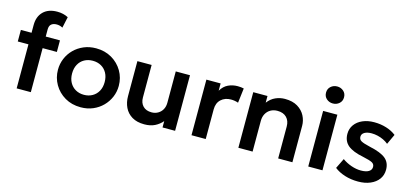

<svg xmlns="http://www.w3.org/2000/svg" viewBox="-63 -1195 3574 1668"><g transform="rotate(15 1724.0 -361.0)"><path d="M120.5 0V-396H24.5V-500H120.5V-569.5Q120.5 -646 165.2 -690.5Q210 -735 290.5 -735Q318.5 -735 342.8 -729.2Q367 -723.5 389 -712L367.5 -612.5Q353 -620.5 339.5 -623.5Q326 -626.5 313.5 -626.5Q284 -626.5 266 -612Q248 -597.5 248 -563.5V-500H376V-396H248V0Z M698.5 15Q618.5 15 556.8 -21.2Q495 -57.5 460 -117.8Q425 -178 425 -250Q425 -303 445 -351Q465 -399 501.8 -435.8Q538.5 -472.5 588.5 -493.8Q638.5 -515 698.5 -515Q778 -515 839.8 -479Q901.5 -443 936.8 -382.8Q972 -322.5 972 -250Q972 -197 951.8 -149.2Q931.5 -101.5 895 -64.5Q858.5 -27.5 808.5 -6.2Q758.5 15 698.5 15ZM698.5 -97Q740.5 -97 773.8 -115.8Q807 -134.5 826 -168.8Q845 -203 845 -250Q845 -297 826 -331.5Q807 -366 774 -384.5Q741 -403 698.5 -403Q656 -403 622.8 -384.5Q589.5 -366 570.8 -331.5Q552 -297 552 -250Q552 -203 571 -168.8Q590 -134.5 623 -115.8Q656 -97 698.5 -97Z M1271.5 15Q1204 15 1159.8 -12Q1115.5 -39 1094 -84.2Q1072.5 -129.5 1072.5 -185.5V-500H1200.5V-207.5Q1200.5 -159.5 1228 -130.8Q1255.5 -102 1305.5 -102Q1337.5 -102 1363 -116.8Q1388.5 -131.5 1403 -157.5Q1417.5 -183.5 1417.5 -218V-500H1545.5V0H1432.5V-57Q1405 -24.5 1365.8 -4.8Q1326.5 15 1271.5 15Z M1693 0V-500H1821V-434.5Q1847 -478.5 1886.2 -497Q1925.5 -515.5 1971 -515.5Q1987 -515.5 2000.5 -514Q2014 -512.5 2026.5 -509.5L2010.5 -377.5Q1995 -383 1978.2 -385.8Q1961.5 -388.5 1945 -388.5Q1891 -388.5 1856 -356.2Q1821 -324 1821 -266V0Z M2114.5 0V-500H2242.5V-440Q2272.5 -479.5 2312.8 -497.2Q2353 -515 2397 -515Q2466 -515 2511.2 -487.5Q2556.5 -460 2578.5 -417Q2600.5 -374 2600.5 -327V0H2472.5V-287Q2472.5 -338 2443 -368Q2413.5 -398 2360.5 -398Q2326 -398 2299.2 -382.8Q2272.5 -367.5 2257.5 -340Q2242.5 -312.5 2242.5 -276.5V0Z M2743 0V-500H2871V0ZM2807 -584Q2774 -584 2750 -605Q2726 -626 2726 -660.5Q2726 -695 2750 -716Q2774 -737 2807 -737Q2840 -737 2864 -716Q2888 -695 2888 -660.5Q2888 -626 2864 -605Q2840 -584 2807 -584Z M3193.5 14.5Q3129 14.5 3073.8 -3Q3018.5 -20.5 2980 -51L3024.5 -142Q3061.5 -115.5 3106 -100Q3150.5 -84.5 3193 -84.5Q3238 -84.5 3263 -99.5Q3288 -114.5 3288 -141.5Q3288 -167 3266 -179Q3244 -191 3183 -204Q3086 -223 3042 -260.2Q2998 -297.5 2998 -363Q2998 -409.5 3023.8 -445Q3049.5 -480.5 3094.8 -500.2Q3140 -520 3199 -520Q3256.5 -520 3307.8 -504Q3359 -488 3396 -459L3353.5 -367.5Q3334 -384 3309 -396Q3284 -408 3256.2 -414.5Q3228.5 -421 3201.5 -421Q3162 -421 3137.8 -407Q3113.5 -393 3113.5 -367.5Q3113.5 -342 3136 -329.8Q3158.5 -317.5 3217.5 -304Q3317.5 -282.5 3360.5 -247Q3403.5 -211.5 3403.5 -147.5Q3403.5 -98.5 3377 -62.2Q3350.5 -26 3303.2 -5.8Q3256 14.5 3193.5 14.5Z"/></g></svg>

Font: Geologica EX Med
Style: Regular
Weight: 500
Designer: Sindre Bremnes, Frode Helland
Foundry: Monokrom Skriftforlag AS
Version: Version 1.010;gftools[0.9.28]